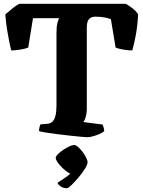

<svg xmlns="http://www.w3.org/2000/svg" viewBox="-20 -724 757 1013"><path d="M439 0Q432 0 407 -2.5Q382 -5 348 -8.5Q314 -12 280 -16.5Q246 -21 220.5 -25Q195 -29 186 -32Q186 -43 188.5 -53.5Q191 -64 194 -68L232 -71Q248 -73 258 -83.5Q268 -94 273 -115Q278 -136 278 -168V-546Q278 -585 283 -603Q288 -621 292 -628H154L129 -473Q115 -467 88 -462.5Q61 -458 39 -458Q35 -474 29 -503Q23 -532 17 -569.5Q11 -607 8 -648Q23 -661 45 -679Q67 -697 82 -704H644Q661 -694 680 -679.5Q699 -665 709 -648Q705 -583 696 -536Q687 -489 678 -458Q656 -458 630 -462.5Q604 -467 590 -473L565 -623Q555 -627 534 -631.5Q513 -636 482 -636Q467 -636 456.5 -629Q446 -622 442 -609.5Q438 -597 438 -580V-145Q437 -122 431.5 -104.5Q426 -87 420 -80L521 -67Q523 -63 526 -54Q529 -45 530 -32Q514 -19 485.5 -9.5Q457 0 439 0ZM334 269Q313 269 300.5 260Q288 251 283 241Q306 226 331 208.5Q356 191 371 170L366 196Q355 196 339.5 186Q324 176 309 161.5Q294 147 284 132.5Q274 118 274 109Q274 101 285.5 89.5Q297 78 313 67Q329 56 345.5 48.5Q362 41 371 41Q380 41 392 51.5Q404 62 415.5 77Q427 92 434.5 107.5Q442 123 442 132Q442 144 428 166.5Q414 189 394 212.5Q374 236 357 252.5Q340 269 334 269Z"/></svg>

Font: Texturina 12pt ExtraBold
Style: Regular
Weight: 800
Designer: Guillermo Torres Carreño
Foundry: Omnibus-Type
Version: Version 1.002